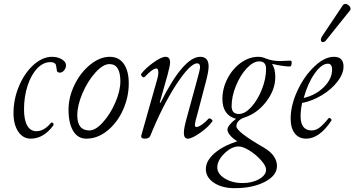

<svg xmlns="http://www.w3.org/2000/svg" viewBox="-20 -714 1859 1007"><path d="M141.1 13.2Q100.6 13.2 75.7 -23.7Q50.8 -60.5 50.8 -121.1Q50.8 -193.8 79.8 -262.7Q108.9 -331.5 156 -373.8Q203.1 -416 252.9 -416Q282.7 -416 304.4 -402.8Q326.2 -389.6 326.2 -371.1Q326.2 -356.9 316.2 -345Q306.2 -333 293.9 -333Q283.7 -333 278.8 -340.8Q273.9 -375 272 -377Q264.2 -388.2 244.1 -388.2Q206.5 -388.2 174.8 -354.7Q143.1 -321.3 124.5 -264.2Q106 -207 106 -140.1Q106 -85 122.8 -55.4Q139.6 -25.9 170.9 -25.9Q210 -25.9 245.1 -66.9Q248.5 -72.8 253.7 -71.3Q258.8 -69.8 260.3 -64.7Q261.7 -59.6 259.8 -56.2Q208.5 13.2 141.1 13.2Z M433.1 13.2Q387.7 13.2 363.5 -27.6Q339.4 -68.4 339.4 -138.2Q339.4 -205.1 371.3 -270Q403.3 -335 453.9 -375.5Q504.4 -416 555.2 -416Q604 -416 629.6 -378.7Q655.3 -341.3 655.3 -276.9Q655.3 -204.6 625.2 -137.7Q595.2 -70.8 543.5 -28.8Q491.7 13.2 433.1 13.2ZM449.2 -29.8Q481 -29.8 519.5 -72.3Q558.1 -114.7 584.7 -176Q611.3 -237.3 611.3 -287.1Q611.3 -377.9 554.2 -377.9Q520.5 -377.9 480.2 -333.3Q439.9 -288.6 412.6 -224.9Q385.3 -161.1 385.3 -108.9Q385.3 -29.8 449.2 -29.8Z M739.3 13.2Q728.5 13.2 723.9 9Q719.2 4.9 721.2 -3.9L806.2 -304.2Q810.5 -321.3 810.5 -333.5Q810.5 -345.7 807.6 -350.3Q804.7 -355 800.3 -355Q781.2 -355 739.3 -311Q733.4 -304.7 725.1 -313Q716.8 -321.3 721.2 -327.1Q742.2 -355.5 784.2 -385.7Q826.2 -416 848.1 -416Q872.1 -416 872.1 -386.2Q872.1 -370.1 857.9 -317.9L817.9 -176.8L822.3 -175.8Q942.4 -416 1030.3 -416Q1074.2 -416 1074.2 -365.2Q1074.2 -338.4 1058.1 -278.8L1014.2 -111.8Q1008.8 -93.3 1006.1 -82.5Q1003.4 -71.8 1002.4 -63.2Q1001.5 -54.7 1003.7 -51.3Q1005.9 -47.9 1011.2 -47.9Q1020.5 -47.9 1038.6 -60.1Q1056.6 -72.3 1074.2 -91.8Q1078.1 -95.7 1087.9 -89.1Q1097.7 -82.5 1093.3 -77.1Q1073.7 -48.3 1030.3 -17.6Q986.8 13.2 965.3 13.2Q944.3 13.2 944.3 -17.1Q944.3 -40 957 -86.9L1011.2 -285.2Q1029.3 -349.6 1029.3 -361.8Q1029.3 -381.8 1014.2 -381.8Q977.1 -381.8 903.3 -269Q829.6 -154.3 768.1 -1Q761.7 13.2 739.3 13.2Z M1210.4 272.9Q1144.5 272.9 1102.1 244.6Q1059.6 216.3 1059.6 172.9Q1059.6 129.9 1103.8 90.8Q1147.9 51.8 1224.6 26.9Q1200.7 12.2 1186.8 -4.4Q1172.9 -21 1172.9 -33.2Q1172.9 -56.2 1217.8 -90.8Q1146.5 -110.4 1146.5 -194.8Q1146.5 -250.5 1173.1 -302Q1199.7 -353.5 1243.4 -384.8Q1287.1 -416 1334.5 -416Q1355 -416 1374.5 -407.2Q1406.7 -394 1446.8 -394Q1451.7 -394 1458.5 -394.3Q1465.3 -394.5 1477.8 -395Q1490.2 -395.5 1501.5 -396Q1509.8 -396 1509.8 -388.2Q1509.8 -365.2 1500.5 -365.2Q1467.3 -365.2 1406.7 -378.9Q1423.8 -354.5 1423.8 -310.1Q1423.8 -243.7 1377.2 -182.1Q1330.6 -120.6 1263.7 -98.1Q1242.7 -91.8 1231.2 -79.3Q1219.7 -66.9 1219.7 -51.8Q1219.7 -22.9 1363.8 60.1Q1432.6 100.6 1432.6 157.2Q1432.6 206.5 1369.1 239.7Q1305.7 272.9 1210.4 272.9ZM1232.9 -116.2Q1264.6 -116.2 1298.1 -152.8Q1331.5 -189.5 1353.5 -245.1Q1375.5 -300.8 1375.5 -353Q1375.5 -392.1 1339.8 -392.1Q1308.1 -392.1 1273.9 -355.5Q1239.7 -318.8 1217.3 -263.4Q1194.8 -208 1194.8 -157.2Q1194.8 -116.2 1232.9 -116.2ZM1252.4 246.1Q1302.7 246.1 1339.1 225.3Q1375.5 204.6 1375.5 175.8Q1375.5 156.2 1349.6 127Q1323.7 97.7 1289.1 75.9Q1254.4 54.2 1231.4 54.2Q1194.3 54.2 1157 90.8Q1119.6 127.4 1119.6 164.1Q1119.6 197.8 1158.7 221.9Q1197.8 246.1 1252.4 246.1Z M1689.5 -502Q1681.6 -492.7 1673.3 -493.2Q1665 -493.7 1663.3 -501.7Q1661.6 -509.8 1667.5 -521L1777.8 -686Q1782.2 -692.4 1788.8 -693.4Q1795.4 -694.3 1801.5 -690.9Q1807.6 -687.5 1812.5 -682.4Q1817.4 -677.2 1818.4 -671.1Q1819.3 -665 1816.4 -660.2ZM1585.4 13.2Q1547.4 13.2 1525.9 -14.6Q1504.4 -42.5 1504.4 -91.8Q1504.4 -161.6 1539.8 -238Q1575.2 -314.5 1628.7 -365.2Q1682.1 -416 1731.4 -416Q1781.7 -416 1781.7 -365.2Q1781.7 -327.6 1750.7 -286.9Q1719.7 -246.1 1669.2 -215.3Q1618.7 -184.6 1564.5 -173.8Q1556.6 -136.7 1556.6 -105Q1556.6 -29.8 1614.7 -29.8Q1635.3 -29.8 1655.3 -44.4Q1675.3 -59.1 1703.6 -94.2Q1708.5 -97.7 1714.6 -91.6Q1720.7 -85.4 1717.8 -81.1Q1655.3 13.2 1585.4 13.2ZM1572.8 -200.2Q1635.7 -214.4 1678.7 -257.3Q1721.7 -300.3 1721.7 -349.1Q1721.7 -379.9 1699.7 -379.9Q1666.5 -379.9 1630.4 -328.6Q1594.2 -277.3 1572.8 -200.2Z"/></svg>

Font: Junicode SmCond Light
Style: Italic
Weight: 300
Width: 4
Italic angle: -11°
Designer: Peter S. Baker
Version: Version 2.206